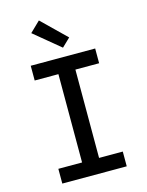

<svg xmlns="http://www.w3.org/2000/svg" viewBox="-142 -1071 884 1157"><g transform="rotate(-15 300.0 -493.0)"><path d="M99 0V-92H247V-643H99V-735H501V-643H353V-92H501V0ZM315 -790 153 -924 217 -986 367 -840Z"/></g></svg>

Font: Iosevka SS04 Semibold Extended
Style: Regular
Weight: 600
Width: 7
Monospace: yes
Designer: Belleve Invis
Foundry: Belleve Invis
Version: Version 19.0.0; ttfautohint (v1.8.4)